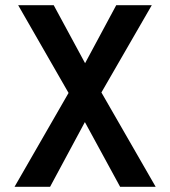

<svg xmlns="http://www.w3.org/2000/svg" viewBox="-20 -720 656 740"><path d="M443 0 278 -303 50 -700H187L339 -419L580 0ZM36 0 276 -417 428 -700H565L337 -305L173 0Z"/></svg>

Font: Overpass Mono Light
Style: Regular
Weight: 300
Monospace: yes
Designer: Delve Withrington, Dave Bailey
Foundry: Delve Fonts LLC
Version: Version 4.000